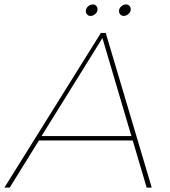

<svg xmlns="http://www.w3.org/2000/svg" viewBox="-62 -848 768 868"><path d="M379 -806Q379 -794 369 -785Q359 -776 347 -776Q338 -776 332 -782.5Q326 -789 326 -798Q326 -810 336 -819Q346 -828 358 -828Q367 -828 373 -821.5Q379 -815 379 -806ZM529 -806Q529 -794 519 -785Q509 -776 497 -776Q488 -776 482 -782.5Q476 -789 476 -798Q476 -810 486 -819Q496 -828 508 -828Q517 -828 523 -821.5Q529 -815 529 -806ZM601 0 538 -213H114L-18 0H-42L394 -699H416L624 0ZM126 -233H532L401 -676Z"/></svg>

Font: TypoPRO Montserrat
Style: Italic
Weight: 250
Italic angle: -11.3°
Designer: Julieta Ulanovsky
Foundry: Julieta Ulanovsky
Version: Version 6.001